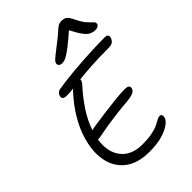

<svg xmlns="http://www.w3.org/2000/svg" viewBox="-279 -1093 1218 1218"><g transform="rotate(-45 329.5 -484.5)"><path d="M321 7Q223 7 163.5 -34Q104 -75 83 -145.5Q62 -216 80 -303Q95 -378 132.5 -447.5Q170 -517 214 -569Q226 -583 237.5 -596.5Q249 -610 260 -620Q244 -618 230 -617Q216 -616 202 -616Q160 -616 167 -645Q168 -653 176.5 -663Q185 -673 200 -676Q266 -687 344.5 -694Q423 -701 499 -704.5Q575 -708 634 -708Q648 -708 654 -701Q660 -694 658 -683Q654 -666 642 -654.5Q630 -643 605 -643Q509 -643 444 -638.5Q379 -634 334 -629Q336 -615 315 -592Q264 -536 223 -474Q182 -412 160 -346Q172 -350 186 -352Q236 -360 294 -367.5Q352 -375 403.5 -380.5Q455 -386 484 -386Q511 -386 519 -379Q527 -372 525 -360Q520 -338 496 -330Q472 -322 444 -320Q400 -317 347.5 -310.5Q295 -304 245.5 -296Q196 -288 162 -281Q151 -279 143 -279Q128 -179 176 -118.5Q224 -58 320 -58Q375 -58 410 -65.5Q445 -73 466.5 -83.5Q488 -94 501 -101.5Q514 -109 523 -109Q537 -109 540 -101Q543 -93 541 -81Q538 -63 511.5 -42.5Q485 -22 437.5 -7.5Q390 7 321 7ZM326 -782Q309 -782 301.5 -790.5Q294 -799 297 -810Q298 -817 304.5 -824.5Q311 -832 331 -848.5Q351 -865 393 -897Q430 -925 448.5 -942.5Q467 -960 480 -968Q493 -976 513 -976Q534 -976 547.5 -966Q561 -956 576 -925Q598 -879 617.5 -857.5Q637 -836 649 -825.5Q661 -815 658 -801Q656 -793 646.5 -787.5Q637 -782 625 -782Q603 -782 585 -790.5Q567 -799 548 -824.5Q529 -850 503 -900Q454 -857 423 -833Q392 -809 373.5 -798Q355 -787 344.5 -784.5Q334 -782 326 -782Z"/></g></svg>

Font: Shantell Sans Normal
Style: Italic
Weight: 300
Italic angle: -11.31°
Designer: Stephen Nixon, Anya Danilova, Shantell Martin
Foundry: Arrow Type
Version: Version 1.008;[a672d596b]